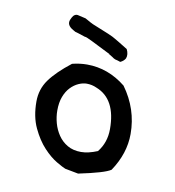

<svg xmlns="http://www.w3.org/2000/svg" viewBox="-62 -536 546 599"><g transform="rotate(10 211.0 -236.5)"><path d="M293 -359Q285 -362 276 -364Q271 -366 266 -370Q255 -377 253 -377Q257 -376 256 -377Q249 -381 244 -383Q244 -383 232 -389Q219 -396 194 -408Q174 -418 171 -417Q141 -427 139 -427Q135 -429 132 -431Q108 -444 117 -463Q120 -470 124 -475Q130 -481 137 -480Q163 -474 163 -474Q170 -470 172 -469Q175 -467 179 -465Q183 -463 189 -460Q255 -434 263 -428Q269 -424 275 -421Q289 -412 306 -402Q314 -386 309 -373Q304 -364 293 -359ZM325 -23Q306 -10 224 7L182 -1Q174 -4 153.5 -16Q133 -28 111.5 -51Q90 -74 73.5 -109Q57 -144 57 -192Q57 -231 79 -261.5Q101 -292 146 -327Q170 -333 193 -333Q260 -333 316 -288Q364 -222 364 -143Q364 -81 325 -23ZM234 -267Q219 -274 202 -274Q190 -274 176.5 -268Q163 -262 151.5 -250Q140 -238 133 -219.5Q126 -201 126 -176Q126 -156 131.5 -136Q137 -116 148.5 -99Q160 -82 178 -71.5Q196 -61 221 -61Q244 -61 273 -73Q298 -104 298 -147Q298 -242 234 -267Z"/></g></svg>

Font: Gaegu
Style: Accents-Regular
Weight: 400
Designer: JIKJI
Foundry: JIKJI
Version: Version 1.00